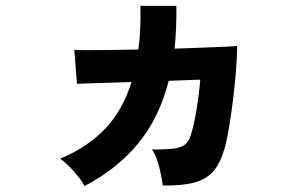

<svg xmlns="http://www.w3.org/2000/svg" viewBox="-20 -598 1040 651"><path d="M266 33Q260 19 246 1.5Q232 -16 215.5 -33Q199 -50 184 -60Q276 -98 336 -161Q396 -224 426 -320L241 -314L232 -429Q244 -428 276 -428Q308 -428 353 -428.5Q398 -429 449 -430Q454 -464 455.5 -501Q457 -538 456 -578H578Q579 -500 572 -433Q623 -435 667 -436.5Q711 -438 742.5 -439.5Q774 -441 784 -442Q784 -409 780.5 -363Q777 -317 771 -267.5Q765 -218 758 -174.5Q751 -131 744 -104Q730 -50 706 -20.5Q682 9 640.5 20.5Q599 32 532 31Q530 16 525.5 -7Q521 -30 513.5 -53Q506 -76 495 -91Q542 -91 567.5 -94Q593 -97 606 -107Q619 -117 626 -137Q637 -170 646 -224.5Q655 -279 659 -328L552 -324Q520 -198 448 -111Q376 -24 266 33Z"/></svg>

Font: Zen Kaku Gothic New Black
Style: Regular
Weight: 900
Designer: Yoshimichi Ohira
Foundry: Positype
Version: Version 1.001